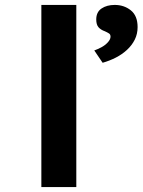

<svg xmlns="http://www.w3.org/2000/svg" viewBox="-20 -760 579 780"><path d="M148 0V-740H290V0ZM397 -505 363 -555Q377 -560 392 -568Q407 -576 418 -588Q429 -600 429 -611Q429 -620 423 -624Q417 -628 406 -633Q389 -639 380 -649.5Q371 -660 371 -681Q371 -711 392.5 -725.5Q414 -740 446 -740Q484 -740 511.5 -718Q539 -696 539 -650Q539 -622 527.5 -599Q516 -576 496 -557.5Q476 -539 450.5 -526Q425 -513 397 -505Z"/></svg>

Font: Lexend Giga SemiBold
Style: Regular
Weight: 600
Designer: Bonnie Shaver-Troup, Thomas Jockin
Foundry: Lexend
Version: Version 1.007